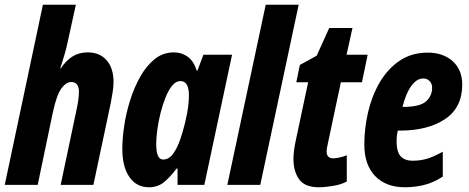

<svg xmlns="http://www.w3.org/2000/svg" viewBox="-29 -780 1978 810"><path d="M-9 0 152 -760H291L257 -605Q252 -579 243 -549Q234 -519 225 -491H227Q249 -524 276.5 -541.5Q304 -559 341 -559Q392 -559 421 -525.5Q450 -492 450 -434Q450 -416 446.5 -393Q443 -370 439 -349L365 0H227L293 -313Q298 -335 301 -355.5Q304 -376 304 -395Q304 -411 296.5 -422.5Q289 -434 271 -434Q250 -434 230 -407Q210 -380 194 -306L130 0Z M599 10Q547 10 517 -33Q487 -76 487 -152Q487 -195 495 -249Q503 -303 520 -357Q537 -411 563 -457Q589 -503 624 -531Q659 -559 705 -559Q737 -559 762.5 -541Q788 -523 801 -482H804L829 -549H950L833 0H720V-69H716Q690 -34 663.5 -12Q637 10 599 10ZM659 -107Q684 -107 701.5 -131.5Q719 -156 731 -191Q743 -226 751 -259Q762 -305 765 -331.5Q768 -358 768 -378Q768 -438 732 -438Q713 -438 697.5 -419Q682 -400 669.5 -369Q657 -338 648 -302Q639 -266 634.5 -231.5Q630 -197 630 -172Q630 -107 659 -107Z M930 0 1092 -760H1231L1069 0Z M1316 10Q1257 10 1233 -23.5Q1209 -57 1209 -109Q1209 -126 1211.5 -146Q1214 -166 1220 -193L1271 -433H1221L1236 -506L1307 -545L1360 -662H1458L1433 -549H1522L1498 -433H1409L1354 -174Q1352 -165 1350.5 -156.5Q1349 -148 1349 -141Q1349 -112 1377 -112Q1385 -112 1401 -115Q1417 -118 1434 -125V-14Q1409 -1 1375 4.5Q1341 10 1316 10Z M1679 10Q1599 10 1553.5 -37.5Q1508 -85 1508 -170Q1508 -239 1524 -307.5Q1540 -376 1573 -432.5Q1606 -489 1656.5 -523.5Q1707 -558 1776 -558Q1840 -558 1880.5 -522Q1921 -486 1921 -423Q1921 -326 1848.5 -277.5Q1776 -229 1658 -229H1649Q1644 -207 1644 -185Q1644 -140 1661 -121Q1678 -102 1712 -102Q1745 -102 1773 -110.5Q1801 -119 1839 -140V-35Q1799 -9 1759.5 0.5Q1720 10 1679 10ZM1672 -329Q1742 -329 1768 -352Q1794 -375 1794 -410Q1794 -427 1783.5 -438Q1773 -449 1756 -449Q1730 -449 1707 -418.5Q1684 -388 1669 -329Z"/></svg>

Font: Noto Sans ExtraCondensed ExtraBold
Style: Italic
Weight: 800
Width: 2
Italic angle: -12°
Designer: Monotype Design Team
Foundry: Monotype Imaging Inc.
Version: Version 2.013; ttfautohint (v1.8.4.7-5d5b)